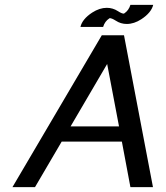

<svg xmlns="http://www.w3.org/2000/svg" viewBox="-20 -770 681 790"><path d="M481.4 -187.5H233.9L124 0H31.2L398.9 -625H490.2L609.4 0H516.6ZM270.5 -250H469.7L420.9 -506.8ZM404.3 -659.2H311Q318.4 -691.4 359.4 -718.3Q389.6 -737.8 419.4 -737.8Q444.3 -737.8 465.3 -724.1Q481 -713.9 489.3 -713.9Q490.2 -713.9 491.2 -714.8Q509.8 -727.1 516.6 -750H610.4Q602.5 -717.8 561.5 -690.9Q531.7 -671.4 501.5 -671.4Q476.6 -671.4 456.1 -685.1Q439.9 -695.3 431.6 -695.3Q430.7 -695.3 429.7 -694.3Q411.1 -682.1 404.3 -659.2Z"/></svg>

Font: Juliett
Style: Bold Italic
Weight: 700
Italic angle: -11.25°
Designer: GGBotNet
Foundry: GGBotNet
Version: 0.60